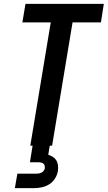

<svg xmlns="http://www.w3.org/2000/svg" viewBox="-20 -755 558 995"><path d="M137 0 243 -639H96L112 -735H518L503 -639H356L250 0ZM57 220 70 145H170Q176 145 183 143.5Q190 142 196 139Q202 136 206.5 130Q211 124 212 118Q213 111 211.5 104Q210 97 205 93Q200 89 193.5 87.5Q187 86 180 86H135L149 0H238L230 47Q243 51 254.5 58.5Q266 66 272.5 77Q279 88 280.5 102Q282 116 280 131Q277 151 265.5 169.5Q254 188 236 199.5Q218 211 197.5 215.5Q177 220 157 220Z"/></svg>

Font: Iosevka SS04
Style: Bold Italic
Weight: 700
Italic angle: -9°
Monospace: yes
Designer: Belleve Invis
Foundry: Belleve Invis
Version: Version 19.0.0; ttfautohint (v1.8.4)